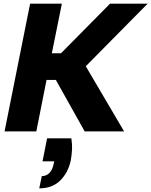

<svg xmlns="http://www.w3.org/2000/svg" viewBox="-20 -720 829 1052"><path d="M371 38Q376 70 374.5 100Q373 130 368 158Q354 225 310.5 268.5Q267 312 195 312L209 245Q233 245 250 228.5Q267 212 274 178L277 164H213L238 38ZM145 -700H319L264 -428H314L583 -700H789L450 -357L660 0H444L286 -282H235L179 0H5Z"/></svg>

Font: Albert Sans Black
Style: Italic
Weight: 900
Italic angle: -11.25°
Designer: Andreas Rasmussen
Foundry: a.Foundry
Version: Version 1.025